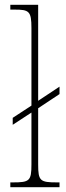

<svg xmlns="http://www.w3.org/2000/svg" viewBox="-20 -780 274 800"><path d="M23 0H228V-20H218C147 -20 139 -26 139 -95V-329L228 -388V-419L139 -360V-760H23V-740H40C101 -740 111 -734 111 -663V-340L33 -289V-260L111 -311V-95C111 -26 103 -20 33 -20H23Z"/></svg>

Font: Noto Serif Georgian Condensed Thin
Style: Regular
Weight: 100
Width: 3
Designer: Monotype Design Team, Akaki Razmadze
Foundry: Google LLC
Version: Version 2.003